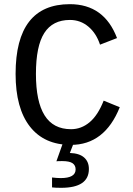

<svg xmlns="http://www.w3.org/2000/svg" viewBox="-20 -689 640 926"><path d="M153.3 -332.5Q153.3 -199.2 195.1 -132.6Q236.8 -65.9 322.8 -65.9Q372.1 -65.9 412.1 -99.4Q452.1 -132.8 480 -203.6L557.6 -171.9Q484.9 9.8 321.8 9.8Q193.4 9.8 124.3 -78.6Q55.2 -167 55.2 -332.5Q55.2 -668.9 316.9 -668.9Q482.4 -668.9 544.4 -505.4L462.4 -473.6Q444.3 -528.8 406 -560.8Q367.7 -592.8 317.4 -592.8Q233.9 -592.8 193.6 -529.8Q153.3 -466.8 153.3 -332.5ZM408.7 126Q408.7 216.8 274.9 216.8Q247.1 216.8 231 214.8V167Q255.4 169.9 272.9 169.9Q344.7 169.9 344.7 127.9Q344.7 108.4 329.8 98.1Q314.9 87.9 279.8 87.9Q258.8 87.9 252 88.9L283.7 0H335.9L316.9 48.8Q362.8 50.3 385.7 70.6Q408.7 90.8 408.7 126Z"/></svg>

Font: Cousine
Style: Regular
Weight: 400
Monospace: yes
Designer: Steve Matteson
Foundry: Ascender Corporation
Version: Version 1.20